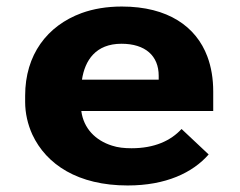

<svg xmlns="http://www.w3.org/2000/svg" viewBox="-20 -558 734 588"><path d="M619 -85 536 -163C503 -127 453 -104 383 -104C361 -104 341 -106 323 -112C272 -128 236 -165 229 -218H633V-278C633 -317 627 -353 615 -385C581 -476 495 -538 353 -538C307 -538 266 -531 230 -518C124 -479 57 -390 57 -265V-246C57 -211 65 -177 79 -146C122 -54 219 10 371 10C488 10 570 -29 619 -85ZM466 -326V-314H231C240 -373 273 -424 352 -424C425 -424 466 -387 466 -326Z"/></svg>

Font: Asimov
Style: XWid
Weight: 500
Designer: Google
Version: Version 2.000980; 2014